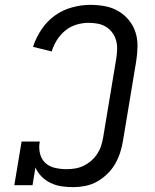

<svg xmlns="http://www.w3.org/2000/svg" viewBox="-20 -763 640 791"><path d="M282 8Q257 8 233.5 4.5Q210 1 189 -9Q168 -19 151.5 -35.5Q135 -52 126 -73L114 0H39L69 -180H144Q139 -155 144.5 -131.5Q150 -108 166 -92.5Q182 -77 206 -71.5Q230 -66 254 -66Q272 -66 290 -69Q308 -72 324.5 -80Q341 -88 355.5 -100.5Q370 -113 380.5 -129Q391 -145 396.5 -162Q402 -179 405 -197L459 -522Q462 -542 462.5 -561Q463 -580 458 -597.5Q453 -615 442 -629.5Q431 -644 416 -653Q401 -662 382.5 -665.5Q364 -669 345 -669Q320 -669 295 -661.5Q270 -654 249.5 -637.5Q229 -621 214.5 -598Q200 -575 193 -551L116 -570Q128 -607 150.5 -641Q173 -675 205.5 -698.5Q238 -722 276.5 -732.5Q315 -743 352 -743Q383 -743 412.5 -737.5Q442 -732 467 -717.5Q492 -703 510.5 -680.5Q529 -658 538 -630.5Q547 -603 546.5 -572Q546 -541 541 -510L487 -185Q483 -160 475.5 -136Q468 -112 455 -89Q442 -66 422.5 -47Q403 -28 380 -15Q357 -2 331.5 3Q306 8 282 8Z"/></svg>

Font: Iosevka HT Extended
Style: Italic
Weight: 400
Width: 7
Italic angle: -9°
Monospace: yes
Designer: Belleve Invis
Foundry: Belleve Invis
Version: Version 32.3.0; ttfautohint (v1.8.4)